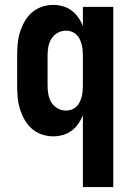

<svg xmlns="http://www.w3.org/2000/svg" viewBox="-20 -548 540 783"><path d="M318 215V-78Q311 -60 299.5 -43.5Q288 -27 272 -15Q256 -3 236.5 2.5Q217 8 197 8Q173 8 150 0Q127 -8 109 -24Q91 -40 79.5 -61Q68 -82 61 -105Q54 -128 52 -152Q50 -176 50 -200V-320Q50 -344 52 -368Q54 -392 61 -415Q68 -438 79.5 -459Q91 -480 109 -496Q127 -512 150 -520Q173 -528 197 -528Q217 -528 236.5 -522.5Q256 -517 272 -505Q288 -493 299.5 -476.5Q311 -460 318 -442V-520H442V215ZM249 -97Q261 -97 272 -101Q283 -105 291.5 -113Q300 -121 305 -131.5Q310 -142 313 -153.5Q316 -165 317 -176.5Q318 -188 318 -200V-320Q318 -332 317 -343.5Q316 -355 313 -366.5Q310 -378 305 -388.5Q300 -399 291.5 -407Q283 -415 272 -419Q261 -423 249 -423Q231 -423 215 -414Q199 -405 189.5 -389.5Q180 -374 177 -356Q174 -338 174 -320V-200Q174 -182 177 -164Q180 -146 189.5 -130.5Q199 -115 215 -106Q231 -97 249 -97Z"/></svg>

Font: Iosevka Curly Extrabold
Style: Regular
Weight: 800
Monospace: yes
Designer: Belleve Invis
Foundry: Belleve Invis
Version: Version 22.1.2; ttfautohint (v1.8.4)